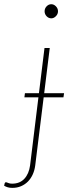

<svg xmlns="http://www.w3.org/2000/svg" viewBox="-100 -726 361 932"><path d="M149 -637Q136 -637 126.2 -647.2Q116.5 -657.5 116.5 -671Q116.5 -685 126.2 -695.2Q136 -705.5 149 -705.5Q161.5 -705.5 171.5 -695.2Q181.5 -685 181.5 -671Q181.5 -657.5 171.2 -647.2Q161 -637 149 -637ZM208 -253.5H112L71 77Q68 100.5 59 120.5Q50 140.5 35.8 155Q21.5 169.5 2.2 177.8Q-17 186 -40 186Q-53 186 -62.2 183.2Q-71.5 180.5 -80 175.5L-77 163Q-75 159 -72.2 158.8Q-69.5 158.5 -65.8 160Q-62 161.5 -56 163.5Q-50 165.5 -41 165.5Q-3.5 165.5 18.5 141.5Q40.5 117.5 46 77L86.5 -253.5H18.5L21 -273.5H89L116 -493H141.5L114.5 -273.5H211Z"/></svg>

Font: Lato ExtraLight
Style: Italic
Weight: 275
Italic angle: -7°
Designer: Lukasz Dziedzic with Adam Twardoch and Botio Nikoltchev
Foundry: tyPoland Lukasz Dziedzic
Version: Version 2.015; 2015-08-06; http://www.latofonts.com/